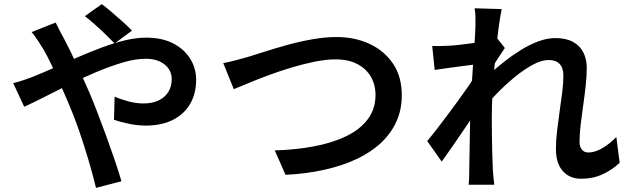

<svg xmlns="http://www.w3.org/2000/svg" viewBox="-20 -846 3040 928"><path d="M534 -636Q516 -655 490 -680Q464 -705 437 -729Q410 -753 390 -768L472 -826Q490 -813 517.5 -789.5Q545 -766 572.5 -741.5Q600 -717 618 -698ZM249 -737Q254 -728 260.5 -714Q267 -700 275 -685.5Q283 -671 288 -662Q318 -605 350.5 -535Q383 -465 411 -401Q429 -359 451 -302Q473 -245 495 -184.5Q517 -124 536 -68Q555 -12 567 30L444 62Q429 0 407.5 -73Q386 -146 361 -218Q336 -290 309 -352Q288 -401 268 -446.5Q248 -492 228.5 -533.5Q209 -575 189 -609Q179 -626 163 -650Q147 -674 133 -691ZM44 -444Q72 -451 99 -460.5Q126 -470 139 -475Q189 -495 244.5 -520Q300 -545 357.5 -570Q415 -595 472.5 -616.5Q530 -638 584 -651Q638 -664 687 -664Q762 -664 815.5 -637Q869 -610 898.5 -563.5Q928 -517 928 -460Q928 -394 899 -344Q870 -294 815.5 -266.5Q761 -239 684 -239Q643 -239 601.5 -248Q560 -257 531 -267L534 -379Q566 -365 602.5 -355.5Q639 -346 673 -346Q716 -346 746.5 -360.5Q777 -375 793.5 -401.5Q810 -428 810 -464Q810 -491 795.5 -513Q781 -535 753 -548.5Q725 -562 684 -562Q634 -562 572 -543.5Q510 -525 442.5 -496.5Q375 -468 310 -435.5Q245 -403 190 -375Q135 -347 97 -330Z M1059 -541Q1087 -546 1119 -554.5Q1151 -563 1179 -571Q1209 -580 1258.5 -596Q1308 -612 1367.5 -628.5Q1427 -645 1489 -656Q1551 -667 1606 -667Q1695 -667 1766 -634Q1837 -601 1879.5 -538.5Q1922 -476 1922 -385Q1922 -316 1896 -258.5Q1870 -201 1821.5 -155.5Q1773 -110 1704 -77.5Q1635 -45 1548 -25.5Q1461 -6 1360 -1L1308 -119Q1409 -122 1497 -138.5Q1585 -155 1652 -187Q1719 -219 1757 -269Q1795 -319 1795 -387Q1795 -436 1772.5 -475Q1750 -514 1707 -536.5Q1664 -559 1602 -559Q1556 -559 1501.5 -548Q1447 -537 1390.5 -520Q1334 -503 1281 -483.5Q1228 -464 1184 -445.5Q1140 -427 1110 -415Z M2975 -59Q2939 -25 2892.5 -3.5Q2846 18 2788 18Q2734 18 2700.5 -19Q2667 -56 2667 -126Q2667 -167 2672.5 -214Q2678 -261 2685 -309Q2692 -357 2697.5 -401Q2703 -445 2703 -480Q2703 -518 2684.5 -537Q2666 -556 2632 -556Q2597 -556 2554 -532.5Q2511 -509 2466 -472Q2421 -435 2379.5 -392Q2338 -349 2306 -310V-448Q2325 -468 2354.5 -495Q2384 -522 2421 -551Q2458 -580 2499.5 -605.5Q2541 -631 2583 -646.5Q2625 -662 2664 -662Q2716 -662 2749.5 -643.5Q2783 -625 2799.5 -592.5Q2816 -560 2816 -518Q2816 -480 2811 -433.5Q2806 -387 2799 -338.5Q2792 -290 2786.5 -243.5Q2781 -197 2781 -159Q2781 -138 2792 -123.5Q2803 -109 2824 -109Q2854 -109 2889 -128.5Q2924 -148 2959 -184ZM2289 -536Q2274 -534 2249 -531Q2224 -528 2195 -524Q2166 -520 2136 -516Q2106 -512 2081 -508L2069 -624Q2089 -623 2107.5 -623.5Q2126 -624 2150 -625Q2173 -626 2205.5 -630Q2238 -634 2272.5 -638.5Q2307 -643 2337 -649Q2367 -655 2383 -661L2420 -614Q2412 -602 2400 -584Q2388 -566 2376.5 -548Q2365 -530 2356 -516L2306 -343Q2289 -318 2265 -282.5Q2241 -247 2214.5 -208Q2188 -169 2162 -131.5Q2136 -94 2115 -65L2045 -164Q2064 -187 2089 -219Q2114 -251 2141 -287.5Q2168 -324 2194.5 -360Q2221 -396 2243 -428Q2265 -460 2279 -482L2282 -515ZM2278 -721Q2278 -741 2278 -762.5Q2278 -784 2274 -806L2405 -802Q2400 -779 2393.5 -736Q2387 -693 2381 -636.5Q2375 -580 2369.5 -518Q2364 -456 2360.5 -394.5Q2357 -333 2357 -280Q2357 -238 2357.5 -196.5Q2358 -155 2359 -113Q2360 -71 2362 -25Q2363 -12 2365 9.5Q2367 31 2369 47H2245Q2247 30 2247.5 9.5Q2248 -11 2248 -23Q2249 -71 2249.5 -111.5Q2250 -152 2251 -197Q2252 -242 2253 -302Q2254 -325 2256 -361.5Q2258 -398 2260.5 -441.5Q2263 -485 2266 -530Q2269 -575 2272 -614.5Q2275 -654 2276.5 -682.5Q2278 -711 2278 -721Z"/></svg>

Font: Noto Sans SC SemiBold
Style: Regular
Weight: 600
Designer: Ryoko NISHIZUKA 西塚涼子 (kana, bopomofo & ideographs); Paul D. Hunt (Latin, Greek & Cyrillic); Sandoll Communications 산돌커뮤니
Foundry: Adobe
Version: Version 2.004-H2;hotconv 1.0.118;makeotfexe 2.5.65603